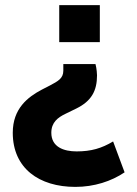

<svg xmlns="http://www.w3.org/2000/svg" viewBox="-20 -531 537 752"><path d="M354 -280H228V-254C228 -224 207 -213 177 -197L144 -180C89 -151 30 -106 30 -11C30 128 133 201 275 201C349 201 416 179 468 144L423 23C378 50 337 62 280 62C230 62 181 45 181 -11C181 -52 207 -71 236 -85L279 -106C338 -135 360 -175 360 -236C360 -239 359 -262 354 -280ZM371 -511H212V-366H371Z"/></svg>

Font: Finlandica
Style: Bold
Weight: 700
Designer: Niklas Ekholm, Juho Hiilivirta, Jaakko Suomalainen
Foundry: Helsinki Type Studio
Version: Version 2.000;Glyphs 3.2 (3202)